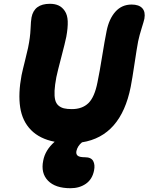

<svg xmlns="http://www.w3.org/2000/svg" viewBox="-20 -744 778 1005"><path d="M349.1 241.2Q269.5 241.2 231.2 201.7Q192.9 162.1 206.1 97.2Q216.3 41.5 266.1 -2Q188 -17.1 142.3 -63.5Q96.7 -109.9 85.7 -181.9Q74.7 -253.9 92.8 -350.1Q98.6 -377.9 111.1 -427.2Q123.5 -476.6 127 -494.1Q138.2 -548.8 139.9 -591.8Q141.6 -634.8 145 -652.8Q158.7 -724.1 241.2 -724.1Q267.6 -724.1 286.6 -715.3Q305.7 -706.5 319.3 -686.3Q333 -666 334.5 -633.1Q335.9 -600.1 327.1 -551.8Q320.8 -520.5 301 -445.3Q281.2 -370.1 274.9 -339.8Q267.1 -298.3 265.6 -269.3Q264.2 -240.2 268.8 -221.4Q273.4 -202.6 285.6 -191.9Q297.9 -181.2 314.5 -177Q331.1 -172.9 356 -172.9Q410.6 -172.9 442.9 -204.3Q475.1 -235.8 490.2 -313Q501.5 -367.2 514.6 -449.2Q527.8 -531.2 538.1 -582Q550.8 -645.5 584.2 -682.9Q617.7 -720.2 668.9 -720.2Q707 -720.2 724.6 -701.2Q742.2 -682.1 735.8 -646Q732.9 -632.3 721.4 -596.2Q710 -560.1 703.1 -527.8Q696.3 -492.2 684.3 -411.9Q672.4 -331.5 664.1 -289.1Q612.8 -31.2 409.2 1Q385.7 20 379.9 46.9Q377 63 386.7 71Q396.5 79.1 424.8 79.1Q457 79.1 467.8 98.9Q478.5 118.7 472.2 148.9Q462.9 194.8 429.4 218Q396 241.2 349.1 241.2Z"/></svg>

Font: Shantell Sans Bouncy
Style: Italic
Weight: 800
Italic angle: -11.31°
Designer: Stephen Nixon, Anya Danilova, Shantell Martin
Foundry: Arrow Type
Version: Version 1.006;[9816181b4]